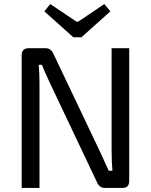

<svg xmlns="http://www.w3.org/2000/svg" viewBox="-20 -928 745 948"><path d="M525 -872 382 -744H342L199 -872L228 -908L358 -821H366L495 -908ZM618 -690V-35Q618 0 584 0H498Q471 0 459 -28L227 -517Q190 -597 187 -608H171Q175 -568 175 -517V0H87V-655Q87 -690 122 -690H205Q232 -690 244 -662L471 -185Q509 -104 517 -85H535Q531 -133 531 -190V-690Z"/></svg>

Font: Exo 2
Style: Regular
Weight: 400
Designer: Natanael Gama
Version: Version 1.001;PS 001.001;hotconv 1.0.70;makeotf.lib2.5.58329